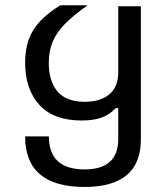

<svg xmlns="http://www.w3.org/2000/svg" viewBox="-20 -516 642 742"><path d="M306.6 206.5Q77.1 206.5 77.1 11.2H168.9Q168.9 138.7 307.1 138.7Q437 138.7 437 21V-98.1H427.2Q404.8 -73.7 373.5 -62Q342.3 -50.3 295.9 -50.3Q187 -50.3 132.1 -110.8Q77.1 -171.4 77.1 -274.4Q77.1 -349.1 108.9 -400.1Q140.6 -451.2 213.4 -495.6H318.8Q263.7 -457 230.7 -423.3Q197.8 -389.6 183.1 -353.5Q168.5 -317.4 168.5 -272.5Q168.5 -202.6 202.1 -162.6Q235.8 -122.6 308.1 -122.6Q367.2 -122.6 402.1 -151.1Q437 -179.7 437 -237.3V-491.7H524.4V22.9Q524.4 206.5 306.6 206.5Z"/></svg>

Font: Vazir Code Hack
Style: Code-Hack
Weight: 400
Foundry: DejaVu fonts team - Redesigned by Saber Rastikerdar
Version: Version 1.1.2